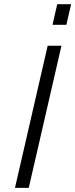

<svg xmlns="http://www.w3.org/2000/svg" viewBox="-20 -912 365 932"><path d="M234.9 -791.5 257.8 -891.6H325.2L302.2 -791.5ZM52.7 0 211.4 -689.9H278.3L119.6 0Z"/></svg>

Font: HK Grotesk Legacy
Style: Italic
Weight: 400
Italic angle: -13°
Designer: Alfredo Marco Pradil
Foundry: Hanken Design Co.
Version: Version 2.022;PS 002.022;hotconv 1.0.88;makeotf.lib2.5.64775